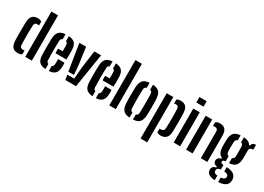

<svg xmlns="http://www.w3.org/2000/svg" viewBox="-7 -1768 4046 2937"><g transform="rotate(30 2016.0 -300.0)"><path d="M42 -139Q40.5 -172 40 -214.8Q39.5 -257.5 39.8 -302.5Q40 -347.5 40.5 -388.8Q41 -430 42 -461Q45.5 -541 78.2 -574.8Q111 -608.5 170 -608.5Q194 -608.5 211 -603.8Q228 -599 241.5 -589V-519.5Q229 -524 214 -524Q186 -524 173.2 -511.5Q160.5 -499 159 -473.5Q156.5 -417 155.8 -356.8Q155 -296.5 155.8 -238.2Q156.5 -180 158.5 -131Q160 -101.5 172.8 -88.8Q185.5 -76 213.5 -76Q229.5 -76 241.5 -80.5V-12Q227.5 -2 209.8 3.2Q192 8.5 168 8.5Q107.5 8.5 76.8 -25.8Q46 -60 42 -139ZM299.5 0V-800H416V0Z M509.5 -145.5Q508.5 -175 507.8 -216Q507 -257 507 -301.2Q507 -345.5 507.8 -385.5Q508.5 -425.5 509.5 -453Q514.5 -529.5 549.8 -566Q585 -602.5 660 -607.5V-518Q642 -513.5 634.5 -501.5Q627 -489.5 626.5 -469.5Q625 -424 624.2 -382.2Q623.5 -340.5 623.5 -300.2Q623.5 -260 624.2 -219Q625 -178 626.5 -133Q627 -111 635 -99Q643 -87 660 -82V7.5Q582 2 548 -34.5Q514 -71 509.5 -145.5ZM719.5 7.5V-82Q735.5 -87 742.8 -99.2Q750 -111.5 751 -133.5Q752 -148.5 752.2 -170.8Q752.5 -193 751 -221.5H864.5Q866 -210 866.2 -185.8Q866.5 -161.5 865.5 -145.5Q862 -70 828.2 -33.8Q794.5 2.5 719.5 7.5ZM671.5 -279.5V-360H752Q752.5 -383 752.5 -405.5Q752.5 -428 752.2 -445.2Q752 -462.5 751 -469.5Q750.5 -490.5 742.8 -502Q735 -513.5 719.5 -518V-607.5Q794.5 -602 828.2 -566.2Q862 -530.5 865.5 -457.5Q866 -445.5 866.5 -415.8Q867 -386 866.8 -349Q866.5 -312 864.5 -279.5Z M909 -600H1028L1069 -298L1082 -133H983.5ZM993 -85.5H1114.5L1132 -298L1173.5 -600H1292.5L1196.5 0H1007Z M1340.5 -145.5Q1339.5 -175 1338.8 -216Q1338 -257 1338 -301.2Q1338 -345.5 1338.8 -385.5Q1339.5 -425.5 1340.5 -453Q1345.5 -529.5 1380.8 -566Q1416 -602.5 1491 -607.5V-518Q1473 -513.5 1465.5 -501.5Q1458 -489.5 1457.5 -469.5Q1456 -424 1455.2 -382.2Q1454.5 -340.5 1454.5 -300.2Q1454.5 -260 1455.2 -219Q1456 -178 1457.5 -133Q1458 -111 1466 -99Q1474 -87 1491 -82V7.5Q1413 2 1379 -34.5Q1345 -71 1340.5 -145.5ZM1550.5 7.5V-82Q1566.5 -87 1573.8 -99.2Q1581 -111.5 1582 -133.5Q1583 -148.5 1583.2 -170.8Q1583.5 -193 1582 -221.5H1695.5Q1697 -210 1697.2 -185.8Q1697.5 -161.5 1696.5 -145.5Q1693 -70 1659.2 -33.8Q1625.5 2.5 1550.5 7.5ZM1502.5 -279.5V-360H1583Q1583.5 -383 1583.5 -405.5Q1583.5 -428 1583.2 -445.2Q1583 -462.5 1582 -469.5Q1581.5 -490.5 1573.8 -502Q1566 -513.5 1550.5 -518V-607.5Q1625.5 -602 1659.2 -566.2Q1693 -530.5 1696.5 -457.5Q1697 -445.5 1697.5 -415.8Q1698 -386 1697.8 -349Q1697.5 -312 1695.5 -279.5Z M1784 0V-800H1898.5V0Z M1991.5 -162Q1990.5 -187 1989.8 -222.2Q1989 -257.5 1989 -297Q1989 -336.5 1989.8 -373.5Q1990.5 -410.5 1991.5 -438.5Q1996.5 -524.5 2031 -563.5Q2065.5 -602.5 2145.5 -607.5V-518Q2125.5 -513 2116.2 -499.8Q2107 -486.5 2106 -465Q2105 -430 2104.2 -390Q2103.5 -350 2103.5 -307.5Q2103.5 -265 2104.2 -221.8Q2105 -178.5 2107 -135.5Q2107.5 -113 2116.8 -99.8Q2126 -86.5 2145.5 -81.5V7.5Q2064.5 2.5 2030.2 -37.5Q1996 -77.5 1991.5 -162ZM2205 7.5V-81.5Q2225.5 -86.5 2234 -99.8Q2242.5 -113 2243.5 -134.5Q2245 -179.5 2245.8 -220.8Q2246.5 -262 2246.5 -301.8Q2246.5 -341.5 2245.8 -382Q2245 -422.5 2243.5 -466Q2242.5 -488 2233.8 -501Q2225 -514 2205 -518.5V-607.5Q2260 -604 2292.5 -585.2Q2325 -566.5 2340.2 -530.5Q2355.5 -494.5 2358.5 -438.5Q2359.5 -412 2360.2 -376.2Q2361 -340.5 2361 -301.8Q2361 -263 2360.2 -226.5Q2359.5 -190 2358.5 -162Q2355 -105.5 2339.8 -69.2Q2324.5 -33 2292.2 -14.5Q2260 4 2205 7.5Z M2452 200V-600H2568.5V200ZM2627.5 -79Q2632 -77.5 2637.2 -76.8Q2642.5 -76 2648 -76Q2676.5 -76 2692.2 -89Q2708 -102 2709 -129.5Q2711.5 -177.5 2712.2 -222Q2713 -266.5 2713 -308.8Q2713 -351 2712 -391.8Q2711 -432.5 2709 -473.5Q2708 -499 2695 -511.5Q2682 -524 2654.5 -524Q2640 -524 2627.5 -520V-590Q2641 -599 2657.8 -603.8Q2674.5 -608.5 2698.5 -608.5Q2758.5 -608.5 2790.5 -574.5Q2822.5 -540.5 2825.5 -461Q2826.5 -433 2827.2 -390Q2828 -347 2828 -299.5Q2828 -252 2827.2 -209.2Q2826.5 -166.5 2825.5 -139Q2822.5 -60 2787.5 -25.8Q2752.5 8.5 2692.5 8.5Q2654 8.5 2627.5 -10.5Z M2914.5 -703.5V-800H3042V-703.5ZM2921 0V-600H3035.5V0Z M3140 0V-600H3255V0ZM3400.5 0V-470.5Q3400 -498.5 3386 -511.2Q3372 -524 3343 -524Q3335.5 -524 3328.2 -522.8Q3321 -521.5 3314.5 -519V-585Q3328.5 -596.5 3346.5 -602.5Q3364.5 -608.5 3390 -608.5Q3451.5 -608.5 3483.2 -574Q3515 -539.5 3515 -461V0Z M3752.5 184.5Q3681.5 181 3648 158.5Q3614.5 136 3608 100Q3607 93.5 3606.2 84.8Q3605.5 76 3606.5 69Q3609.5 44 3627.2 27Q3645 10 3676 5.5V-12Q3616 -23 3610.5 -67Q3609.5 -76.5 3609.8 -81.8Q3610 -87 3610.5 -93.5Q3612.5 -114 3630.5 -130.2Q3648.5 -146.5 3677 -149.5V-167Q3640 -183 3622 -217.5Q3604 -252 3600.5 -305Q3599.5 -328 3599 -346.2Q3598.5 -364.5 3598.8 -380.8Q3599 -397 3599.5 -414.5Q3600 -432 3600.5 -453Q3606 -529.5 3641.2 -566Q3676.5 -602.5 3752.5 -607.5V-518Q3733 -513.5 3723.2 -500.5Q3713.5 -487.5 3713 -465Q3712 -437 3711.5 -407Q3711 -377 3711.2 -347.8Q3711.5 -318.5 3713 -292.5Q3714 -270 3724.2 -257.2Q3734.5 -244.5 3753 -239.5V-148Q3725.5 -146 3714.2 -138.2Q3703 -130.5 3703 -116.5Q3703 -116 3703 -114.8Q3703 -113.5 3703 -112.5Q3703 -99 3713 -92.2Q3723 -85.5 3752.5 -83V-3.5Q3724 -1 3707.8 8.8Q3691.5 18.5 3688.5 38Q3686.5 44 3686.8 51.2Q3687 58.5 3688.5 64Q3692 84 3708.2 93Q3724.5 102 3752.5 104.5ZM3812 184V104.5Q3843 101.5 3862.5 91.8Q3882 82 3886.5 62.5Q3889 55 3888.8 48.5Q3888.5 42 3885.5 34.5Q3881.5 15 3862 7Q3842.5 -1 3812 -3.5V-80.5Q3892.5 -75.5 3933.8 -48.2Q3975 -21 3982.5 32Q3983.5 39 3984 49.2Q3984.5 59.5 3982.5 71Q3975 129.5 3928.2 154.8Q3881.5 180 3812 184ZM3812 -150V-239.5Q3829.5 -245 3839 -257Q3848.5 -269 3850 -290.5Q3851.5 -316.5 3851.8 -346.2Q3852 -376 3851.5 -407Q3851 -438 3849.5 -467.5Q3848 -488.5 3839.2 -501Q3830.5 -513.5 3812 -518V-607.5Q3906.5 -601.5 3938.5 -544H3956Q3959 -572 3977.8 -585.8Q3996.5 -599.5 4030 -600V-512.5H4016.5Q3991.5 -512.5 3977.2 -498.8Q3963 -485 3963 -452V-425Q3963.5 -402.5 3963.5 -384.5Q3963.5 -366.5 3963.2 -348Q3963 -329.5 3962 -305Q3957.5 -229 3923 -192.2Q3888.5 -155.5 3812 -150Z"/></g></svg>

Font: Big Shoulders Stencil Text Thin
Style: Bold
Weight: 700
Version: Version 2.001